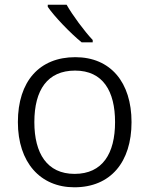

<svg xmlns="http://www.w3.org/2000/svg" viewBox="-20 -786 635 816"><path d="M263 -766H183V-757C210 -717 279 -645 327 -606H374V-616C338 -654 288 -722 263 -766ZM539 -267C539 -436 450 -543 300 -543C148 -543 56 -441 56 -267C56 -96 151 10 296 10C450 10 539 -97 539 -267ZM126 -267C126 -404 182 -486 299 -486C418 -486 469 -398 469 -267C469 -134 416 -47 297 -47C180 -47 126 -134 126 -267Z"/></svg>

Font: Noto Kufi Arabic Light
Style: Regular
Weight: 300
Designer: Monotype Design Team, David Williams, Khaled Hosny
Foundry: Google LLC
Version: Version 2.109